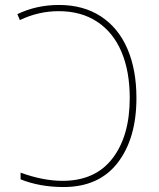

<svg xmlns="http://www.w3.org/2000/svg" viewBox="-20 -744 640 774"><path d="M63 -21V-48Q154 -15 232 -15Q364 -15 433.5 -105.5Q503 -196 503 -349Q503 -457 469.5 -535.5Q436 -614 371.5 -656.5Q307 -699 217 -699Q135 -699 60 -663L50 -687Q127 -724 218 -724Q316 -724 386.5 -678Q457 -632 493.5 -547.5Q530 -463 530 -349Q530 -186 454.5 -88Q379 10 236 10Q141 10 63 -21Z"/></svg>

Font: Noto Sans Mono UI Thin
Style: Regular
Weight: 250
Monospace: yes
Designer: Monotype Design team
Foundry: Monotype Imaging Inc.
Version: Version 1.000